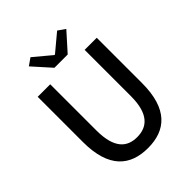

<svg xmlns="http://www.w3.org/2000/svg" viewBox="-262 -1099 1258 1258"><g transform="rotate(-45 366.5 -470.0)"><path d="M367 13C530 13 640 -76 640 -316V-736H528V-308C528 -142 460 -88 367 -88C275 -88 209 -142 209 -308V-736H93V-316C93 -76 204 13 367 13ZM305 -793H428L540 -918L490 -953L369 -852H364L243 -953L193 -918Z"/></g></svg>

Font: Noto Sans CJK KR Medium
Style: Regular
Weight: 500
Designer: Ryoko NISHIZUKA (kana & ideographs); Paul D. Hunt (Latin, Greek & Cyrillic); Wenlong ZHANG (bopomofo); Sandoll Communica
Foundry: Adobe Systems Incorporated
Version: Version 1.004;PS 1.004;hotconv 1.0.82;makeotf.lib2.5.63406